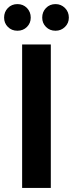

<svg xmlns="http://www.w3.org/2000/svg" viewBox="-41 -917 356 937"><path d="M67 0V-700H207V0ZM44 -767Q16 -767 -2.5 -785.5Q-21 -804 -21 -831Q-21 -859 -2.5 -878Q16 -897 44 -897Q72 -897 90.5 -878Q109 -859 109 -831Q109 -804 90.5 -785.5Q72 -767 44 -767ZM230 -767Q202 -767 183.5 -785.5Q165 -804 165 -831Q165 -859 183.5 -878Q202 -897 230 -897Q257 -897 276 -878Q295 -859 295 -831Q295 -804 276 -785.5Q257 -767 230 -767Z"/></svg>

Font: DM Sans 20pt ExtraBold
Style: Regular
Weight: 800
Version: Version 4.004;gftools[0.9.30]